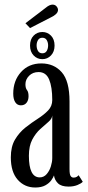

<svg xmlns="http://www.w3.org/2000/svg" viewBox="-20 -804 382 834"><path d="M133 10.5Q87 10.5 57 -23.2Q27 -57 27 -120.5Q27 -167 45.2 -197.8Q63.5 -228.5 90.2 -249.8Q117 -271 144 -288.2Q171 -305.5 189 -324.2Q207 -343 207 -369.5Q207 -426 193.5 -458.5Q180 -491 147.5 -491Q122.5 -491 106.5 -475Q90.5 -459 90.5 -438Q90.5 -421 97.2 -412.8Q104 -404.5 104 -386Q104 -368.5 95.2 -357.5Q86.5 -346.5 70.5 -346.5Q55 -346.5 46.2 -360Q37.5 -373.5 37.5 -397.5Q37.5 -453.5 71.2 -491Q105 -528.5 159.5 -528.5Q214.5 -528.5 248.2 -490.2Q282 -452 282 -363V-69Q282 -47.5 286.5 -40Q291 -32.5 300 -32.5Q308 -32.5 313.5 -36Q319 -39.5 321.5 -43L339.5 -14.5Q333 -7 316.2 -0.2Q299.5 6.5 278 6.5Q246 6.5 231.5 -8Q217 -22.5 214.5 -42Q211.5 -33.5 202.8 -21Q194 -8.5 177 1Q160 10.5 133 10.5ZM152.5 -33.5Q170.5 -33.5 182.8 -47.8Q195 -62 201 -81.5Q207 -101 207 -117V-302.5Q206 -288 190.5 -274.8Q175 -261.5 155 -243.5Q135 -225.5 120.2 -197.8Q105.5 -170 105.5 -127.5Q105.5 -33.5 152.5 -33.5ZM164 -547Q141.5 -547 126 -563.2Q110.5 -579.5 110.5 -606Q110.5 -633.5 126 -649.2Q141.5 -665 164 -665Q186 -665 201.5 -649.2Q217 -633.5 217 -606Q217 -579.5 201.5 -563.2Q186 -547 164 -547ZM164 -572.5Q177 -572.5 183 -582.8Q189 -593 189 -607Q189 -619.5 183 -629.8Q177 -640 164 -640Q151 -640 145 -629.8Q139 -619.5 139 -607Q139 -593 145 -582.8Q151 -572.5 164 -572.5ZM110.5 -682 90.5 -703 179 -770.5Q195 -784 208.5 -784Q222 -784 229 -771.5Q232 -766.5 232 -761Q232 -751.5 223.5 -743.2Q215 -735 203 -729.5Z"/></svg>

Font: Imbue 10pt
Style: Regular
Weight: 400
Designer: Tyler Finck
Foundry: Etcetera Type Company
Version: Version 1.102; ttfautohint (v1.8.3)